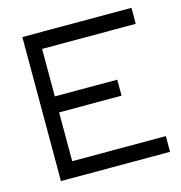

<svg xmlns="http://www.w3.org/2000/svg" viewBox="-87 -677 666 707"><g transform="rotate(-15 246.0 -323.5)"><path d="M60 -598H476V-537H119V-356H357V-295H119V-109H476V-49H60Z"/></g></svg>

Font: IBM 3270 Semi-Condensed
Style: Condensed
Weight: 400
Monospace: yes
Version: Version 2.3.1